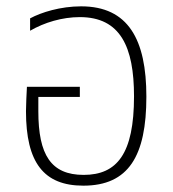

<svg xmlns="http://www.w3.org/2000/svg" viewBox="-20 -576 546 606"><path d="M243 10C386 10 442 -84 442 -271C442 -451 385 -556 236 -556C171 -556 110 -537 75 -518V-479C120 -505 176 -522 232 -522C360 -522 403 -428 403 -272C403 -90 349 -24 244 -24C141 -24 101 -87 101 -225V-270H232V-302H65C64 -281 62 -247 62 -225C62 -63 118 10 243 10Z"/></svg>

Font: Noto Sans Thai SemCond ExtLt
Style: Regular
Weight: 200
Width: 4
Designer: Monotype Design Team
Foundry: Monotype Imaging Inc.
Version: Version 2.002